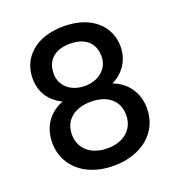

<svg xmlns="http://www.w3.org/2000/svg" viewBox="-136 -854 911 984"><g transform="rotate(-20 319.0 -362.0)"><path d="M94 -86C138 -19 219 18 319 18C470 18 578 -69 578 -201C578 -286 531 -353 455 -381C518 -412 559 -470 559 -545C559 -653 475 -742 319 -742C162 -742 79 -653 79 -545C79 -470 114 -416 183 -381C108 -353 61 -288 61 -201C61 -158 72 -119 94 -86ZM170 -205C170 -286 231 -331 319 -331C407 -331 466 -285 466 -205C466 -130 410 -77 319 -77C227 -77 170 -129 170 -205ZM224 -617C247 -637 279 -647 319 -647C400 -647 450 -606 450 -531C450 -464 395 -417 319 -417C243 -417 189 -463 189 -530C189 -568 201 -597 224 -617Z"/></g></svg>

Font: Poppins Medium
Style: Regular
Weight: 500
Designer: Ninad Kale (Devanagari), Jonny Pinhorn (Latin)
Foundry: Indian Type Foundry
Version: 4.004